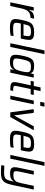

<svg xmlns="http://www.w3.org/2000/svg" viewBox="1574 -2357 987 4175"><g transform="rotate(90 2067.5 -269.5)"><path d="M138 -510 30 0H110L160 -227C188 -360 230 -439 369 -439L386 -518C299 -518 241 -499 200 -410H194L211 -510Z M586 8C643 8 713 2 752 -6L766 -72C720 -65 655 -61 610 -61C508 -61 476 -74 476 -131C476 -154 482 -186 491 -228H818L824 -255C839 -317 848 -375 848 -406C848 -486 808 -518 681 -518C485 -518 456 -444 415 -254C403 -196 394 -150 394 -113C394 -24 442 8 586 8ZM752 -287H504C534 -425 552 -449 669 -449C737 -449 767 -441 767 -384C767 -364 762 -336 755 -302Z M1077 -743 920 0H1001L1158 -743Z M1328 8C1399 8 1456 -3 1492 -74H1498L1486 0H1560L1668 -510H1594L1574 -444H1568C1554 -501 1498 -518 1412 -518C1275 -518 1233 -465 1190 -258C1177 -199 1171 -153 1171 -118C1171 -20 1216 8 1328 8ZM1361 -61C1282 -61 1252 -71 1252 -132C1252 -160 1259 -199 1270 -255C1307 -427 1328 -449 1440 -449C1520 -449 1550 -426 1550 -364C1550 -314 1520 -175 1490 -125C1465 -80 1432 -61 1361 -61Z M1945 0 1958 -61C1878 -61 1847 -67 1847 -105C1847 -116 1852 -143 1855 -156L1916 -443H2031L2045 -510H1930L1961 -658H1880L1849 -510H1752L1738 -443H1835L1774 -157C1768 -129 1765 -107 1765 -89C1765 -10 1821 0 1945 0Z M2213 -743 2194 -651H2280L2300 -743ZM2167 -510 2059 0H2140L2248 -510Z M2354 -510 2423 0H2525L2813 -510H2727L2494 -88H2488L2434 -510Z M3015 8C3072 8 3142 2 3181 -6L3195 -72C3149 -65 3084 -61 3039 -61C2937 -61 2905 -74 2905 -131C2905 -154 2911 -186 2920 -228H3247L3253 -255C3268 -317 3277 -375 3277 -406C3277 -486 3237 -518 3110 -518C2914 -518 2885 -444 2844 -254C2832 -196 2823 -150 2823 -113C2823 -24 2871 8 3015 8ZM3181 -287H2933C2963 -425 2981 -449 3098 -449C3166 -449 3196 -441 3196 -384C3196 -364 3191 -336 3184 -302Z M3506 -743 3349 0H3430L3587 -743Z M3736 204C3926 204 3965 130 4006 -64L4102 -510H4021L3965 -248C3942 -142 3921 -67 3799 -67C3729 -67 3702 -74 3702 -125C3702 -147 3707 -178 3716 -221L3778 -510H3697L3630 -195C3621 -156 3616 -122 3616 -95C3616 -26 3650 5 3755 5C3850 5 3894 -26 3923 -72H3928C3925 -56 3920 -38 3916 -20C3892 85 3874 135 3733 135C3695 135 3641 133 3584 130L3570 196C3611 201 3680 204 3736 204Z"/></g></svg>

Font: Saira UNSAM
Style: Italic
Weight: 400
Italic angle: -12°
Designer: Hector Gatti with collaboration of the Omnibus-Type team
Foundry: Omnibus-Type
Version: Version 0.072;PS 000.072;hotconv 1.0.88;makeotf.lib2.5.64775